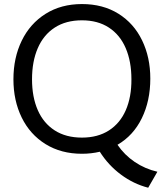

<svg xmlns="http://www.w3.org/2000/svg" viewBox="-20 -731 794 928"><path d="M740.7 99.1 696.3 176.3Q625.5 158.2 564.5 112.8Q503.4 67.4 462.4 2.4Q420.9 12.2 376 12.2Q275.4 12.2 200.2 -34.4Q125 -81.1 85 -162.8Q44.9 -244.6 44.9 -347.7Q44.9 -451.7 85 -534.2Q125 -616.7 200.2 -664.1Q275.4 -711.4 376 -711.4Q477.5 -711.4 552.2 -664.8Q627 -618.2 666.7 -536.1Q706.5 -454.1 706.5 -351.1Q706.5 -243.7 665.5 -159.7Q624.5 -75.7 547.9 -31.2Q581.5 18.1 631.3 51.8Q681.2 85.4 740.7 99.1ZM376 -65.9Q452.6 -65.9 506.6 -100.6Q560.5 -135.3 588.1 -198.7Q615.7 -262.2 615.2 -347.7Q615.2 -434.1 587.6 -498.3Q560.1 -562.5 506.3 -597.7Q452.6 -632.8 376 -632.8Q298.8 -632.8 244.6 -597.7Q190.4 -562.5 162.6 -498.3Q134.8 -434.1 134.8 -347.7Q134.8 -262.2 162.6 -198.7Q190.4 -135.3 244.6 -100.6Q298.8 -65.9 376 -65.9Z"/></svg>

Font: Selawik
Style: Regular
Weight: 400
Designer: Aaron Bell
Foundry: Microsoft Corporation
Version: Version 1.01